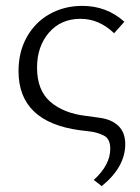

<svg xmlns="http://www.w3.org/2000/svg" viewBox="-20 -438 475 653"><path d="M299 174Q355 123 355 68Q355 34 333 23Q311 12 285.5 9Q260 6 252 5Q43 -23 43 -196Q43 -262 71.5 -312.5Q100 -363 149.5 -390.5Q199 -418 260 -418Q343 -418 403 -364L368 -325Q317 -374 254 -374Q187 -374 146.5 -327Q106 -280 106 -208Q106 -131 151 -92Q196 -53 271 -44Q277 -43 318.5 -37.5Q360 -32 383 -9.5Q406 13 406 52Q406 130 326 195Z"/></svg>

Font: Ysabeau Infant Semilight
Style: Regular
Weight: 300
Designer: Christian Thalmann (Catharsis Fonts)
Version: Version 0.003